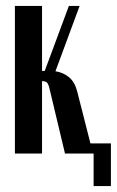

<svg xmlns="http://www.w3.org/2000/svg" viewBox="-20 -515 392 644"><path d="M145 -222Q141 -237 135 -240Q129 -243 121 -243V0H30V-495H121V-277H130L211 -495H247L166 -276Q192 -272 211.5 -256Q231 -240 239 -208L292 0H198ZM270 -34H352V109H294V0H270Z"/></svg>

Font: Moniqa ExtBd Cond Paragraph
Style: Regular
Weight: 800
Width: 3
Designer: Rajesh Rajput
Foundry: Rajesh Rajput
Version: Version 1.000